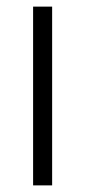

<svg xmlns="http://www.w3.org/2000/svg" viewBox="-20 -560 258 580"><path d="M80 0H137.5V-540H80Z"/></svg>

Font: Eudonet Light
Style: Regular
Weight: 300
Designer: Mikhail Sharanda
Foundry: Mikhail Sharanda
Version: Version 4.503;Glyphs 3.1.2 (3151)